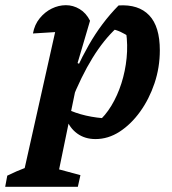

<svg xmlns="http://www.w3.org/2000/svg" viewBox="-84 -525 663 740"><path d="M284 11Q243 11 213.5 -10.5Q184 -32 171 -69V-106Q241 -72 336 -68L292 -54Q322 -79 345.5 -118Q369 -157 384 -204Q399 -251 404 -301.5Q409 -352 402 -401L416 -382Q398 -394 381 -402Q364 -410 343 -414L365 -417Q316 -372 272.5 -301.5Q229 -231 190 -133L167 -155Q209 -265 258 -351Q307 -437 373 -504Q450 -509 491 -466Q532 -423 532 -331Q532 -265 511.5 -204Q491 -143 456 -94.5Q421 -46 377 -17.5Q333 11 284 11ZM-64 195 -56 152Q-17 133 10.5 123Q38 113 66 107L226 150L216 195ZM-5 195 143 -466 161 -404Q129 -401 100 -399.5Q71 -398 43 -396Q49 -430 69 -454.5Q89 -479 115.5 -492Q142 -505 170 -505Q198 -505 223 -490Q248 -475 263 -445L215 -282L227 -276L130 195Z"/></svg>

Font: Piazzolla Thin ExtraBold
Style: Italic
Weight: 800
Italic angle: -11.3°
Version: Version 2.005